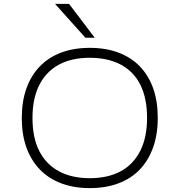

<svg xmlns="http://www.w3.org/2000/svg" viewBox="-20 -959 923 987"><path d="M441 8Q360 8 295 -16.5Q230 -41 185 -87.5Q140 -134 116 -200.5Q92 -267 92 -352Q92 -437 115.5 -503.5Q139 -570 184 -617Q229 -664 294 -688.5Q359 -713 442 -713Q524 -713 589 -688.5Q654 -664 699 -617.5Q744 -571 767.5 -504.5Q791 -438 791 -353Q791 -268 767 -201Q743 -134 698.5 -87.5Q654 -41 589 -16.5Q524 8 441 8ZM441 -43Q534 -43 599.5 -78Q665 -113 700.5 -182.5Q736 -252 736 -353Q736 -454 701.5 -523Q667 -592 600.5 -627Q534 -662 441 -662Q349 -662 283.5 -627Q218 -592 182.5 -523Q147 -454 147 -352Q147 -251 182 -182.5Q217 -114 283 -78.5Q349 -43 441 -43ZM419 -765 263 -939H335L467 -765Z"/></svg>

Font: Nunito Sans 7pt SemiExpanded ExtraLight
Style: Regular
Weight: 250
Width: 6
Designer: Vernon Adams
Foundry: Vernon Adams
Version: Version 3.101;gftools[0.9.27]